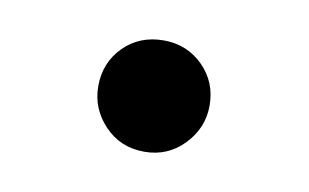

<svg xmlns="http://www.w3.org/2000/svg" viewBox="-33 -181 399 248"><g transform="rotate(10 166.0 -57.0)"><path d="M166 16.1Q134.3 16.1 113.5 -5.9Q92.8 -27.8 92.8 -57.1Q92.8 -87.9 113.5 -108.9Q134.3 -129.9 166 -129.9Q196.8 -129.9 217.8 -108.9Q238.8 -87.9 238.8 -57.1Q238.8 -27.8 217.8 -5.9Q196.8 16.1 166 16.1Z"/></g></svg>

Font: Source Han Serif TW SemiBold
Style: Regular
Weight: 600
Designer: Ryoko NISHIZUKA Ë•øÂ°öÊ∂ºÂ≠ê (kana & ideographs); Frank Grie√ühammer (Latin, Greek & Cyrillic); Wenlong ZHANG Âº†ÊñáÈæô 
Foundry: Adobe
Version: Version 2.003;hotconv 1.1.1;makeotfexe 2.6.0